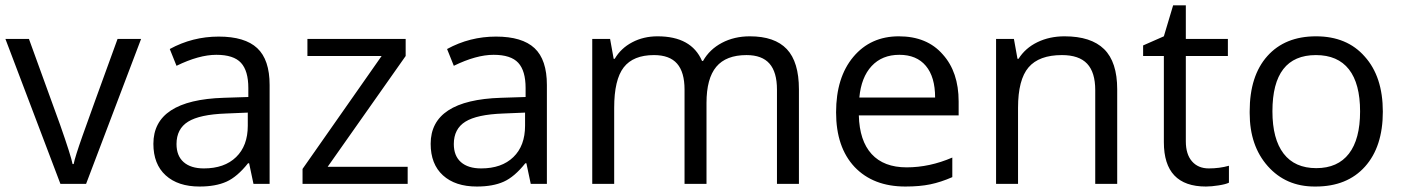

<svg xmlns="http://www.w3.org/2000/svg" viewBox="-20 -679 5183 709"><path d="M297.9 0H203.1L0 -535.2H86.9L202.1 -217.8Q242.2 -103.5 248 -73.2H252Q256.8 -98.6 284.7 -177.5Q312.5 -256.3 414.1 -535.2H501Z M606.9 -498Q690.9 -543.9 787.6 -543.9Q884.3 -543.9 929.9 -501.2Q975.6 -458.5 975.6 -365.2V0H916L899.9 -76.2H896Q856 -25.9 816.2 -8.1Q776.4 9.8 716.8 9.8Q637.2 9.8 591.8 -31.5Q546.4 -72.8 546.4 -147.9Q546.4 -309.6 806.2 -317.9L897 -320.8V-354Q897 -417.5 869.9 -447Q842.8 -476.6 778.8 -476.6Q714.8 -476.6 631.8 -436ZM631.8 -147Q631.8 -103.5 658.2 -80.3Q684.6 -57.1 732.9 -57.1Q808.6 -57.1 851.8 -98.9Q895 -140.6 895 -214.8V-263.2L814 -259.8Q717.3 -256.3 674.6 -229.7Q631.8 -203.1 631.8 -147Z M1485.4 -63V0H1097.2V-55.2L1389.2 -472.2H1115.2V-535.2H1478V-472.2L1189.9 -63Z M1630.9 -498Q1714.8 -543.9 1811.5 -543.9Q1908.2 -543.9 1953.9 -501.2Q1999.5 -458.5 1999.5 -365.2V0H1939.9L1923.8 -76.2H1919.9Q1879.9 -25.9 1840.1 -8.1Q1800.3 9.8 1740.7 9.8Q1661.1 9.8 1615.7 -31.5Q1570.3 -72.8 1570.3 -147.9Q1570.3 -309.6 1830.1 -317.9L1920.9 -320.8V-354Q1920.9 -417.5 1893.8 -447Q1866.7 -476.6 1802.7 -476.6Q1738.8 -476.6 1655.8 -436ZM1655.8 -147Q1655.8 -103.5 1682.1 -80.3Q1708.5 -57.1 1756.8 -57.1Q1832.5 -57.1 1875.7 -98.9Q1918.9 -140.6 1918.9 -214.8V-263.2L1837.9 -259.8Q1741.2 -256.3 1698.5 -229.7Q1655.8 -203.1 1655.8 -147Z M2749 -544.9Q2840.8 -544.9 2885.5 -497.6Q2930.2 -450.2 2930.2 -349.1V0H2849.1V-348.1Q2849.1 -412.6 2821.5 -444.1Q2793.9 -475.6 2736.8 -475.6Q2661.1 -475.6 2625 -432.4Q2588.9 -389.2 2588.9 -298.8V0H2507.8V-348.1Q2507.8 -412.6 2480.2 -444.1Q2452.6 -475.6 2395 -475.6Q2318.4 -475.6 2283.2 -430.2Q2248 -384.8 2248 -280.8V0H2167V-535.2H2232.9L2246.1 -461.9H2250Q2272.9 -501 2314.7 -522.9Q2356.4 -544.9 2408.2 -544.9Q2533.2 -544.9 2572.3 -454.1H2576.2Q2600.1 -496.6 2645.8 -520.8Q2691.4 -544.9 2749 -544.9Z M3323.2 9.8Q3204.6 9.8 3135.7 -62.5Q3067.4 -135.3 3067.4 -264.2Q3067.4 -393.1 3131.1 -469Q3194.8 -544.9 3299.1 -544.9Q3403.3 -544.9 3461.4 -478Q3520 -413.1 3520 -304.2V-252.9H3151.4Q3153.8 -159.2 3198.7 -110.1Q3243.7 -61 3328.1 -61Q3412.6 -61 3496.6 -97.2V-24.9Q3454.1 -6.3 3415.3 1.7Q3376.5 9.8 3323.2 9.8ZM3433.1 -318.8Q3433.1 -395 3398.9 -435.8Q3364.7 -476.6 3301 -476.6Q3237.3 -476.6 3198.7 -435.1Q3160.2 -393.6 3153.3 -318.8Z M3911.1 -544.9Q4008.8 -544.9 4057.1 -497.6Q4105.5 -450.2 4105.5 -349.1V0H4024.4V-346.2Q4024.4 -412.1 3994.4 -443.8Q3964.4 -475.6 3901.4 -475.6Q3816.9 -475.6 3778.1 -430.2Q3739.3 -384.8 3739.3 -280.8V0H3658.2V-535.2H3724.1L3737.3 -461.9H3741.2Q3766.1 -501.5 3810.8 -523.2Q3855.5 -544.9 3911.1 -544.9Z M4358.9 -535.2H4514.2V-472.2H4358.9V-157.2Q4358.9 -109.4 4381.6 -83.3Q4404.3 -57.1 4443.8 -57.1Q4483.4 -57.1 4518.1 -66.9V-4.4Q4506.3 1.5 4480 5.6Q4453.6 9.8 4433.1 9.8Q4277.8 9.8 4277.8 -153.8V-472.2H4201.2V-511.2L4277.8 -544.9L4312 -659.2H4358.9Z M4594.7 -268.1Q4594.7 -398.9 4659.9 -471.9Q4725.1 -544.9 4839.6 -544.9Q4954.1 -544.9 5019.5 -470.2Q5086.4 -396 5086.4 -266.6Q5086.4 -137.2 5020.5 -63.7Q4954.6 9.8 4838.4 9.8Q4836.4 9.8 4834.5 9.8Q4728.5 9.8 4661.6 -65.4Q4594.7 -140.6 4594.7 -261.2Q4594.7 -264.6 4594.7 -268.1ZM4839.4 -475.6Q4678.7 -475.6 4678.7 -268.1Q4678.7 -165.5 4720 -111.8Q4761.2 -58.1 4840.6 -58.1Q4919.9 -58.1 4961.2 -111.6Q5002.4 -165 5002.4 -267.6Q5002.4 -370.1 4961.2 -422.9Q4919.9 -475.6 4839.4 -475.6Z"/></svg>

Font: Open Sans Hebrew
Style: Regular
Weight: 400
Foundry: Ascender Corporation, Yanek Iontef
Version: Version 2.001;PS 002.001;hotconv 1.0.70;makeotf.lib2.5.58329